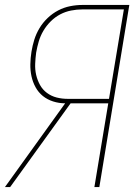

<svg xmlns="http://www.w3.org/2000/svg" viewBox="-29 -755 549 775"><path d="M-9 0 234 -338Q209 -338 185.5 -345.5Q162 -353 144 -367.5Q126 -382 114.5 -403Q103 -424 98 -447.5Q93 -471 93.5 -496Q94 -521 98 -546Q102 -571 109.5 -595Q117 -619 130.5 -641.5Q144 -664 163.5 -682.5Q183 -701 206 -713Q229 -725 254 -730Q279 -735 303 -735H493L372 0H352L408 -338H256L12 0ZM244 -356H411L471 -717H303Q281 -717 258 -712.5Q235 -708 214 -697Q193 -686 175.5 -668.5Q158 -651 146 -630.5Q134 -610 127.5 -588Q121 -566 117 -543Q114 -521 113 -497.5Q112 -474 117 -452.5Q122 -431 132.5 -412Q143 -393 160.5 -380Q178 -367 199.5 -361.5Q221 -356 244 -356Z"/></svg>

Font: Iosevka Curly Thin Oblique
Style: Regular
Weight: 100
Italic angle: -9°
Monospace: yes
Designer: Belleve Invis
Foundry: Belleve Invis
Version: Version 11.1.0; ttfautohint (v1.8.3)